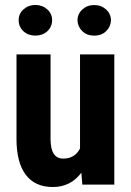

<svg xmlns="http://www.w3.org/2000/svg" viewBox="-20 -749 532 779"><path d="M46.9 -186V-528.3H185.1V-182.6Q186 -105.5 236.3 -105.5Q283.7 -105.5 304.7 -146.5V-528.3H443.8V0H314L310.1 -48.3Q266.6 9.8 194.3 9.8Q122.1 9.8 84.5 -40Q46.9 -89.8 46.9 -186ZM294.4 -667Q294.9 -693.4 314.5 -710.9Q334 -728.5 362.3 -728.5Q390.6 -728.5 410.2 -710.9Q429.7 -693.4 430.2 -667Q429.7 -641.6 411.1 -623Q392.6 -604.5 362.3 -604.5Q332 -604.5 313.5 -623Q294.9 -641.6 294.4 -667ZM123.5 -729Q152.3 -728.5 171.9 -710.9Q191.4 -693.4 191.4 -667Q191.4 -640.6 171.9 -622.1Q152.3 -604.5 123.5 -604.5Q94.7 -604.5 75.2 -622.1Q55.7 -640.6 55.7 -667Q55.7 -693.4 75.2 -710.9Q94.7 -728.5 123.5 -729Z"/></svg>

Font: RobotoCondensed-Bold
Style: Bold
Weight: 700
Designer: Google
Version: Version 2.001240; 2014